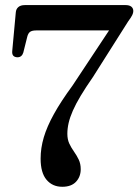

<svg xmlns="http://www.w3.org/2000/svg" viewBox="-20 -720 544 754"><path d="M417.5 -614.5 437.5 -600.5H122Q106 -600.5 98.2 -595Q90.5 -589.5 87 -575.5L71.5 -513.5Q69 -505 63.2 -500Q57.5 -495 48 -495Q37.5 -495.5 32.2 -501.2Q27 -507 28 -519L42 -671Q43 -684.5 52 -692.2Q61 -700 77.5 -700H473.5Q488 -700 495.8 -693.8Q503.5 -687.5 503.5 -676.5Q503.5 -669.5 499.5 -661Q495.5 -652.5 483 -635.5L345 -417.5Q316.5 -376.5 297 -344Q277.5 -311.5 266 -285.2Q254.5 -259 249.5 -237Q244.5 -215 244.5 -194.5Q244.5 -172.5 252.2 -156Q260 -139.5 270.5 -124.8Q281 -110 289 -93.5Q297 -77 297 -55.5Q297 -26 278.5 -6.2Q260 13.5 224.5 13.5Q186 13.5 162.8 -14Q139.5 -41.5 139.5 -97Q139.5 -138.5 152 -180.8Q164.5 -223 191.8 -272.2Q219 -321.5 264.5 -383.5Z"/></svg>

Font: Fraunces 24pt
Style: Regular
Weight: 400
Version: Version 1.000;[b76b70a41]